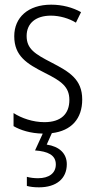

<svg xmlns="http://www.w3.org/2000/svg" viewBox="-20 -562 408 822"><path d="M266 141C266 95 234 65 180 57L202 8C286 -2 332 -54 332 -136C332 -223 276 -255 201 -294C129 -331 94 -353 94 -408C94 -463 134 -495 198 -495C236 -495 276 -483 305 -465L327 -510C291 -530 247 -542 199 -542C100 -542 41 -487 41 -407C41 -322 95 -289 172 -250C242 -215 277 -191 277 -134C277 -75 242 -39 170 -39C121 -39 72 -56 38 -78V-22C67 -5 110 9 163 10L130 82C184 86 219 101 219 142C219 180 189 201 143 201C126 201 109 199 95 195V234C109 238 127 240 147 240C221 240 266 203 266 141Z"/></svg>

Font: Noto Sans Myanmar Condensed Light
Style: Regular
Weight: 300
Width: 3
Designer: Monotype Design Team
Foundry: Monotype Imaging Inc.
Version: Version 2.107